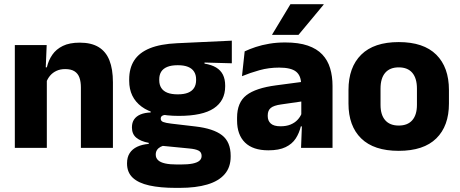

<svg xmlns="http://www.w3.org/2000/svg" viewBox="-20 -707 2200 918"><path d="M366.8 0V-288.8Q366.8 -315.9 359.9 -335.6Q352.9 -355.4 336.4 -366Q319.9 -376.7 291.5 -376.7Q267.9 -376.7 249.9 -368.2Q231.9 -359.8 219.8 -345.6Q207.7 -331.4 201.4 -313.5L177.8 -385H204Q211.8 -418.5 230.1 -445.1Q248.4 -471.7 280.3 -487.4Q312.3 -503.1 361.4 -503.1Q416.4 -503.1 451.4 -481.9Q486.4 -460.7 503.1 -418.7Q519.9 -376.6 519.9 -313.3V0ZM50.9 0V-491.4H203.2L198.1 -368.6L203.9 -354.2V0Z M834.8 -152.9Q716.4 -152.9 657.1 -197.1Q597.7 -241.2 597.7 -320.6V-327.2Q597.7 -381.2 621.8 -418.4Q645.9 -455.6 696.5 -476.2Q747.1 -496.7 826 -500.3L1088.4 -512.6V-404.4L957.9 -408V-402.8Q991.5 -397.4 1013.3 -384.3Q1035.2 -371.1 1045.9 -349.7Q1056.6 -328.3 1056.6 -297.7V-294Q1056.6 -225.3 1002.4 -189.1Q948.2 -152.9 834.8 -152.9ZM827.3 79.5H842.6Q878.4 79.5 900.6 75.1Q922.8 70.6 933.3 61.6Q943.9 52.6 943.9 39.2V38Q943.9 20.5 929.2 13Q914.5 5.5 885 2.9L739.8 -11.3L773.3 -13.4Q758.7 -10.8 747.8 -5Q736.9 0.8 730.8 9.9Q724.7 19 724.7 31.9V32.9Q724.7 48.2 735.6 58.7Q746.5 69.2 769.3 74.4Q792 79.5 827.3 79.5ZM819.9 191.3Q745.8 191.3 693.7 179.7Q641.6 168.1 614.5 142.6Q587.4 117 587.4 75.2V73.2Q587.4 44.7 600 25.2Q612.6 5.7 636 -5.4Q659.5 -16.4 691.2 -19V-24Q652.6 -31.2 631.7 -48.6Q610.8 -66 610.8 -97.4V-98.2Q610.8 -120.7 621.2 -136Q631.6 -151.3 651.7 -159.8Q671.7 -168.2 700.5 -169.3V-186.2L813.6 -157.7L780.3 -158.2Q763 -158 755.7 -153.5Q748.5 -148.9 748.5 -140.1V-139.6Q748.5 -128.4 760.2 -123.8Q771.9 -119.1 798.3 -116L914.9 -102.3Q1000.1 -92.4 1041.5 -60.5Q1082.9 -28.6 1082.9 38.3V41.5Q1082.9 92.7 1054.2 125.8Q1025.6 159 971.2 175.1Q916.8 191.3 839.2 191.3ZM829.8 -255.9Q859.6 -255.9 878.9 -263.6Q898.2 -271.4 907.9 -286.6Q917.6 -301.8 917.6 -323.5V-327.8Q917.6 -349.4 907.9 -364.4Q898.3 -379.5 879.2 -387.3Q860 -395.2 830.2 -395.2H829.5Q799.1 -395.2 779.6 -387.1Q760 -379 750.7 -364.1Q741.4 -349.1 741.4 -327.7V-323.5Q741.4 -301.8 751.1 -286.6Q760.8 -271.4 780.4 -263.6Q800 -255.9 829.8 -255.9Z M1419.4 0 1424.1 -123 1420.6 -130.7V-284L1419.7 -303.9Q1419.7 -345.1 1395.5 -364.5Q1371.3 -383.8 1314.8 -383.8Q1265.3 -383.8 1220.8 -371.4Q1176.3 -359 1137 -342.8L1149.8 -461.4Q1173.3 -472.5 1202.7 -482.3Q1232.2 -492.1 1267.6 -498Q1302.9 -504 1343.4 -504Q1408 -504 1451.6 -489Q1495.1 -474 1521 -446.4Q1547 -418.8 1558.4 -380.6Q1569.9 -342.5 1569.9 -296.4V0ZM1263 11.7Q1189.4 11.7 1151.5 -25.4Q1113.5 -62.6 1113.5 -131V-144.3Q1113.5 -217.1 1158.1 -251.7Q1202.8 -286.3 1300.3 -299L1432.3 -316.5L1441.3 -224.6L1324.3 -207.7Q1288.8 -202.8 1274.5 -190.8Q1260.1 -178.8 1260.1 -155.4V-151.8Q1260.1 -129.5 1274.6 -116.4Q1289.1 -103.2 1321.1 -103.2Q1349 -103.2 1369.1 -111.5Q1389.3 -119.8 1402.4 -133.8Q1415.6 -147.7 1422.1 -164.4L1443.6 -102.7H1418.3Q1410.6 -70.3 1393.7 -44.5Q1376.8 -18.6 1345.4 -3.5Q1314.1 11.7 1263 11.7ZM1368.6 -686.8H1527.4V-684.9L1407.1 -540.2H1281.1V-541.7Z M1886.4 14.2Q1767.7 14.2 1706.9 -45.2Q1646.2 -104.6 1646.2 -211.9V-276.5Q1646.2 -385.4 1707.1 -445.6Q1768 -505.8 1886.4 -505.8Q2005.2 -505.8 2065.9 -445.6Q2126.5 -385.4 2126.5 -276.5V-211.9Q2126.5 -104.6 2066 -45.2Q2005.6 14.2 1886.4 14.2ZM1886.4 -106.7Q1929.2 -106.7 1951.3 -132.3Q1973.5 -157.9 1973.5 -205.5V-283.2Q1973.5 -332.8 1951.3 -358.9Q1929.2 -384.9 1886.4 -384.9Q1844 -384.9 1821.7 -358.9Q1799.4 -332.8 1799.4 -283.2V-205.5Q1799.4 -157.9 1821.7 -132.3Q1844 -106.7 1886.4 -106.7Z"/></svg>

Font: Anek Bangla Medium
Style: Regular
Weight: 500
Designer: Sulekha Rajkumar (Bangla), Yesha Goshar (Latin)
Foundry: Ek Type
Version: Version 1.003